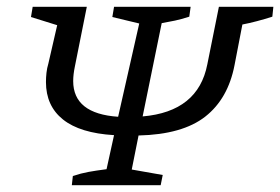

<svg xmlns="http://www.w3.org/2000/svg" viewBox="-20 -544 823 564"><path d="M191 0 194 -27Q218 -35 240 -39Q262 -43 293 -47L315 -147Q215 -153 165 -193Q115 -233 115 -303Q115 -316 116.5 -330Q118 -344 122 -357L148 -470L71 -494L76 -524H235L200 -349Q195 -325 195 -306Q195 -210 327 -201L389 -475L310 -494L315 -524H540L536 -495Q511 -487 494 -483.5Q477 -480 455 -476L399 -202Q562 -216 589 -355L623 -524H783L780 -495Q758 -488 735.5 -482Q713 -476 692 -472L669 -353Q650 -254 583 -201.5Q516 -149 387 -146L367 -46L458 -30L452 0Z"/></svg>

Font: Piazzolla SC
Style: Italic
Weight: 400
Italic angle: -11.3°
Designer: Juan Pablo del Peral
Foundry: Huerta Tipografica
Version: Version 1.330